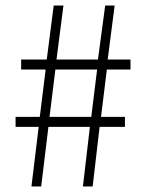

<svg xmlns="http://www.w3.org/2000/svg" viewBox="-20 -670 519 690"><path d="M93 0 119 -214H36V-250H123L144 -420H56V-456H148L173 -650H208L183 -456H332L358 -650H392L367 -456H449V-420H364L343 -250H429V-214H338L313 0H278L303 -214H154L128 0ZM158 -250H308L329 -420H179Z"/></svg>

Font: CV Source Sans Light
Style: Regular
Weight: 300
Designer: Paul D. Hunt
Foundry: Adobe Systems Incorporated
Version: Version 3.001